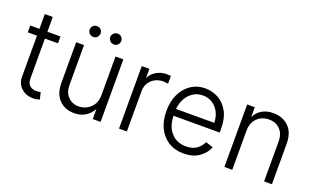

<svg xmlns="http://www.w3.org/2000/svg" viewBox="-79 -1153 2601 1587"><g transform="rotate(20 1221.0 -359.5)"><path d="M186 -488V-142Q186 -92 210 -74Q234 -56 265 -56Q280 -56 286 -57L304 -61L319 0Q312 3 294 7Q281 10 260 10Q224 10 191 -5Q157 -22 137 -52Q116 -82 116 -127V-488H35V-548H116V-678H186V-548H301V-488Z M854 -548V2H785V-88Q767 -48 724 -19Q683 9 621 9Q541 9 490 -43Q439 -94 439 -192V-548H508V-196Q508 -133 544 -95Q582 -56 639 -56Q675 -56 709 -74Q740 -89 764 -125Q785 -160 785 -208V-548ZM522 -651Q508 -665 508 -685Q508 -705 522 -719Q536 -732 556 -732Q577 -732 590 -719Q604 -705 604 -685Q604 -665 590 -651Q576 -637 556 -637Q538 -637 522 -651ZM704 -651Q689 -666 689 -685Q689 -704 704 -719Q717 -732 738 -732Q759 -732 772 -719Q786 -703 786 -685Q786 -667 772 -651Q758 -637 738 -637Q718 -637 704 -651Z M1083 -548V-464H1082Q1099 -505 1140 -530Q1181 -556 1234 -556Q1245 -556 1251 -555H1270V-486Q1266 -486 1252 -488Q1238 -490 1229 -490Q1167 -490 1125 -451Q1085 -412 1085 -352V2H1016V-548Z M1451 -23Q1395 -59 1364 -123Q1334 -186 1334 -270Q1334 -353 1364 -417Q1396 -483 1449 -518Q1504 -555 1575 -555Q1634 -555 1689 -526Q1743 -496 1776 -437Q1809 -377 1809 -285V-252H1403Q1405 -159 1454 -104Q1503 -49 1585 -49Q1643 -49 1678 -75Q1714 -100 1731 -139L1796 -118Q1776 -63 1722 -25Q1669 13 1585 13Q1508 13 1451 -23ZM1718 -404Q1696 -446 1660 -469Q1624 -493 1575 -493Q1526 -493 1489 -468Q1452 -444 1429 -402Q1408 -362 1403 -312H1739Q1739 -362 1718 -404Z M1943 2V-548H2010V-462H2011Q2030 -504 2071 -529Q2112 -555 2173 -555Q2255 -555 2309 -503Q2361 -451 2361 -353V2H2292V-349Q2292 -416 2255 -454Q2219 -493 2157 -493Q2094 -493 2053 -452Q2012 -412 2012 -341V2Z"/></g></svg>

Font: Sinter Normal
Style: Regular
Weight: 350
Foundry: Adobe & rsms
Version: Version 1.000